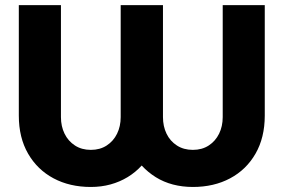

<svg xmlns="http://www.w3.org/2000/svg" viewBox="-20 -720 1111 752"><path d="M335.7 12.3Q253.3 12.3 189.8 -21.5Q126.3 -55.3 90 -118.2Q53.7 -181 53.7 -267.3V-700H218.7V-261.3Q218.7 -225.3 232.9 -196.3Q247.1 -167.3 273.5 -150.2Q299.8 -133 335.8 -133Q371.7 -133 398 -150.2Q424.3 -167.3 438.5 -196.3Q452.7 -225.3 452.7 -261.3V-700H618.3V-261.3Q618.3 -225.3 632.3 -196.3Q646.3 -167.3 672.8 -150.2Q699.2 -133 735.3 -133Q771.3 -133 797.6 -150.2Q823.8 -167.3 838.1 -196.3Q852.3 -225.3 852.3 -261.3V-700H1017V-267.3Q1017 -181 980.8 -118.2Q944.7 -55.3 881.2 -21.5Q817.8 12.3 735.3 12.3Q694.3 12.3 657.5 2.7Q620.7 -7 590.2 -26Q559.7 -45 535 -71.7Q511 -45.3 480.2 -26.5Q449.3 -7.7 413 2.3Q376.7 12.3 335.7 12.3Z"/></svg>

Font: MuseoModerno Thin
Style: Regular
Weight: 100
Designer: Pablo Cosgaya, Héctor Gatti, Marcela Romero, and the Authors of The MuseoModerno Project.
Foundry: Omnibus-Type Team
Version: Version 1.003